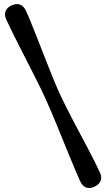

<svg xmlns="http://www.w3.org/2000/svg" viewBox="-20 -785 533 959"><path d="M208.5 -289.5Q220.5 -263.5 234.8 -229.8Q249 -196 264.8 -157.8Q280.5 -119.5 296.5 -80Q312.5 -40.5 328 -3Q343.5 34.5 357.2 66.8Q371 99 381.5 122.5Q392 144.5 410.2 151.5Q428.5 158.5 452 147.5Q475.5 136.5 482.5 118Q489.5 99.5 479.5 77.5Q468.5 53.5 452.8 22Q437 -9.5 418 -45.5Q399 -81.5 379 -119Q359 -156.5 340 -193Q321 -229.5 304.8 -262Q288.5 -294.5 276.5 -320.5Q264.5 -346.5 250.8 -380.2Q237 -414 222 -452Q207 -490 191.5 -529.5Q176 -569 161.2 -606.5Q146.5 -644 133.2 -676.5Q120 -709 109 -732.5Q98.5 -755 80 -762Q61.5 -769 38 -758Q14.5 -747.5 7.8 -729Q1 -710.5 11 -688Q22 -664.5 37.2 -633Q52.5 -601.5 70.8 -565.5Q89 -529.5 108.2 -492Q127.5 -454.5 146 -417.8Q164.5 -381 180.8 -348.2Q197 -315.5 208.5 -289.5Z"/></svg>

Font: Fraunces 28pt Soft Wonky
Style: Bold
Weight: 700
Version: Version 1.000;[b76b70a41]